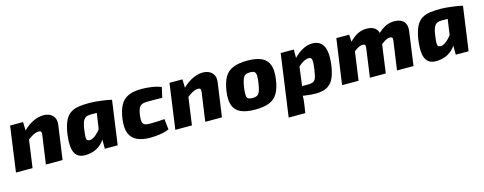

<svg xmlns="http://www.w3.org/2000/svg" viewBox="-28 -1180 5125 2033"><g transform="rotate(-15 2534.5 -163.0)"><path d="M449 -511Q490 -511 521 -495Q552 -479 567.5 -447.5Q583 -416 576 -369L524 0H341L385 -311Q389 -338 382.5 -348.5Q376 -359 353 -357Q328 -357 298 -342Q268 -327 226 -293L199 -374Q253 -438 319 -474.5Q385 -511 449 -511ZM224 -497 228 -365 244 -352 195 0H13L82 -497Z M956 -511Q982 -511 1016 -508Q1050 -505 1085 -500.5Q1120 -496 1149.5 -491Q1179 -486 1195 -481L1061 -387Q1029 -388 1001.5 -388.5Q974 -389 941 -389Q918 -389 900 -384.5Q882 -380 869 -367.5Q856 -355 846.5 -330Q837 -305 831 -264Q823 -208 821.5 -178.5Q820 -149 829 -139Q838 -129 861 -129Q884 -131 909.5 -148.5Q935 -166 960 -195Q985 -224 1004 -259L1034 -206Q1017 -140 982 -92Q947 -44 898 -18Q849 8 787 12Q718 16 683 -15Q648 -46 640.5 -108.5Q633 -171 646 -261Q660 -348 685.5 -398.5Q711 -449 750 -473Q789 -497 840.5 -504Q892 -511 956 -511ZM1018 -495 1195 -481 1128 0H987V-110L965 -125Z M1526 -511Q1579 -511 1637 -502.5Q1695 -494 1739 -475L1714 -364Q1663 -365 1621 -365Q1579 -365 1549 -365Q1512 -365 1490 -354.5Q1468 -344 1456.5 -319.5Q1445 -295 1438 -250Q1432 -201 1436.5 -176Q1441 -151 1460 -142Q1479 -133 1515 -133Q1534 -133 1560.5 -133.5Q1587 -134 1618 -135.5Q1649 -137 1678 -140L1691 -24Q1645 -4 1589.5 4Q1534 12 1483 12Q1396 12 1339 -15Q1282 -42 1259 -101Q1236 -160 1249 -256Q1262 -347 1292 -403Q1322 -459 1378.5 -485Q1435 -511 1526 -511Z M2196 -511Q2237 -511 2268 -495Q2299 -479 2314.5 -447.5Q2330 -416 2323 -369L2271 0H2088L2132 -311Q2136 -338 2129.5 -348.5Q2123 -359 2100 -357Q2075 -357 2045 -342Q2015 -327 1973 -293L1946 -374Q2000 -438 2066 -474.5Q2132 -511 2196 -511ZM1971 -497 1975 -365 1991 -352 1942 0H1760L1829 -497Z M2685 -511Q2781 -511 2839.5 -484Q2898 -457 2919.5 -398Q2941 -339 2927 -241Q2914 -147 2881.5 -91.5Q2849 -36 2789 -12Q2729 12 2633 12Q2538 12 2479 -14Q2420 -40 2397.5 -98.5Q2375 -157 2389 -255Q2403 -350 2435 -405.5Q2467 -461 2528 -486Q2589 -511 2685 -511ZM2682 -384Q2649 -384 2629.5 -373Q2610 -362 2598.5 -331Q2587 -300 2578 -241Q2572 -189 2573.5 -161.5Q2575 -134 2591 -124Q2607 -114 2639 -114Q2672 -114 2690.5 -125.5Q2709 -137 2720 -167.5Q2731 -198 2739 -255Q2747 -308 2744.5 -335.5Q2742 -363 2727.5 -373.5Q2713 -384 2682 -384Z M3396 -509Q3453 -509 3487.5 -479.5Q3522 -450 3533.5 -390Q3545 -330 3533 -236Q3522 -158 3501.5 -108.5Q3481 -59 3451 -33Q3421 -7 3383 3.5Q3345 14 3299 14Q3274 14 3242.5 11.5Q3211 9 3178 4Q3145 -1 3115.5 -9.5Q3086 -18 3067 -30L3088 -101Q3127 -101 3160.5 -100.5Q3194 -100 3237 -100Q3268 -100 3287 -105.5Q3306 -111 3317 -125Q3328 -139 3334.5 -165.5Q3341 -192 3347 -233Q3355 -288 3355 -317Q3355 -346 3346 -357Q3337 -368 3317 -368Q3299 -368 3275.5 -357.5Q3252 -347 3228.5 -329Q3205 -311 3186 -288L3153 -359Q3165 -377 3188.5 -402Q3212 -427 3244.5 -452Q3277 -477 3316 -493Q3355 -509 3396 -509ZM3192 -497 3191 -375 3210 -360 3167 -27 3157 -10Q3157 15 3155.5 40Q3154 65 3149 94L3135 185H2953L3048 -497Z M3799 -497 3804 -390 3821 -377 3769 0H3588L3658 -497ZM3991 -511Q4062 -511 4095 -473.5Q4128 -436 4118 -369L4067 0H3893L3937 -318Q3940 -341 3933 -349Q3926 -357 3909 -357Q3895 -357 3878.5 -351.5Q3862 -346 3840.5 -332Q3819 -318 3789 -294L3761 -374Q3823 -446 3876 -478.5Q3929 -511 3991 -511ZM4293 -511Q4366 -511 4399 -473Q4432 -435 4422 -369L4371 0H4190L4235 -318Q4238 -342 4229.5 -349.5Q4221 -357 4207 -357Q4194 -357 4178 -351.5Q4162 -346 4141 -332.5Q4120 -319 4092 -294L4063 -374Q4125 -446 4178.5 -478.5Q4232 -511 4293 -511Z M4803 -511Q4829 -511 4863 -508Q4897 -505 4932 -500.5Q4967 -496 4996.5 -491Q5026 -486 5042 -481L4908 -387Q4876 -388 4848.5 -388.5Q4821 -389 4788 -389Q4765 -389 4747 -384.5Q4729 -380 4716 -367.5Q4703 -355 4693.5 -330Q4684 -305 4678 -264Q4670 -208 4668.5 -178.5Q4667 -149 4676 -139Q4685 -129 4708 -129Q4731 -131 4756.5 -148.5Q4782 -166 4807 -195Q4832 -224 4851 -259L4881 -206Q4864 -140 4829 -92Q4794 -44 4745 -18Q4696 8 4634 12Q4565 16 4530 -15Q4495 -46 4487.5 -108.5Q4480 -171 4493 -261Q4507 -348 4532.5 -398.5Q4558 -449 4597 -473Q4636 -497 4687.5 -504Q4739 -511 4803 -511ZM4865 -495 5042 -481 4975 0H4834V-110L4812 -125Z"/></g></svg>

Font: Exo 2 ExtraBold
Style: Italic
Weight: 800
Italic angle: -8°
Designer: Natanael Gama
Foundry: Natanael Gama
Version: Version 2.010